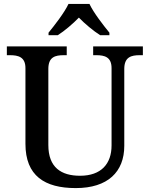

<svg xmlns="http://www.w3.org/2000/svg" viewBox="-20 -951 765 981"><path d="M228 -784V-771H275C310 -793 353 -830 383 -861C413 -830 457 -793 492 -771H539V-784C508 -822 458 -886 437 -931H330C309 -886 259 -822 228 -784ZM367 10C531 10 615 -73 615 -206V-599C615 -660 651 -669 694 -669H710V-714H456V-669H472C514 -669 550 -660 550 -603V-208C550 -114 497 -53 389 -53C293 -53 227 -95 227 -210V-599C227 -660 262 -669 306 -669H321V-714H15V-669H31C73 -669 110 -660 110 -603V-216C110 -53 208 10 367 10Z"/></svg>

Font: Noto Serif Myanmar Medium
Style: Regular
Weight: 500
Designer: Ben Mitchell and the Monotype Design Team
Foundry: Monotype Imaging Inc.
Version: Version 2.106